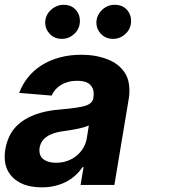

<svg xmlns="http://www.w3.org/2000/svg" viewBox="-32 -785 800 815"><path d="M448.2 -620Q414.8 -620 394.2 -643.8Q377.1 -663 377.1 -688.9Q377.1 -718.8 400.2 -741.8Q422.9 -764.6 454.9 -764.6Q489.7 -764.6 508.9 -741.1Q524.5 -722.3 524.5 -696.7Q524.5 -663.4 501.1 -641.7Q478.3 -620 448.2 -620ZM230.8 -620Q199.2 -620 179.3 -641Q159.8 -661.6 159.8 -689.3Q159.8 -704.5 166.7 -719.6Q173.7 -734.7 188.6 -746.8Q210.6 -764.6 237.6 -764.6Q272.4 -764.6 291.5 -741.1Q307.2 -722.3 307.2 -696.7Q307.2 -663.4 283.7 -641.7Q261 -620 230.8 -620ZM144.9 10.3Q120.4 10.3 98.2 6Q76 1.8 57.4 -7.3Q38.7 -16.3 24.1 -30Q9.6 -43.7 0 -62.5Q-12.1 -86.3 -12.1 -119.3Q-12.1 -153.8 0.4 -188.9Q12.4 -223 35.9 -247.5Q96.9 -310.7 223.7 -320.3Q295.1 -326.3 327.4 -335.2Q360.8 -344.5 364.3 -369.3Q364.3 -372.2 364.5 -374.3Q364.7 -376.4 365.1 -378.2Q365.4 -380 365.6 -381.9Q365.8 -383.9 365.8 -386.4Q365.8 -412.3 348.7 -427.2Q331.7 -442.1 296.2 -442.1Q274.9 -442.1 257.5 -437.3Q240.1 -432.5 226.4 -424.2Q212.7 -415.8 202.9 -404.3Q193.2 -392.8 187.1 -379.3L49.4 -390.6Q62.9 -426.5 86.6 -456.3Q110.4 -486.2 143.8 -507.5Q177.2 -528.8 220 -540.7Q262.8 -552.6 314.3 -552.6Q374.3 -552.6 424 -533.4Q473.7 -514.6 499.3 -473.7Q517.4 -443.9 517.4 -401.6Q517.4 -393.5 516.9 -385.1Q516.3 -376.8 514.9 -367.9L453.5 0H310L322.8 -75.6H318.5Q305.4 -56.5 288 -40.5Q270.6 -24.5 248.8 -13.3Q226.9 -2.1 201 4.1Q175.1 10.3 144.9 10.3ZM205.6 -94.1Q231.5 -94.1 253.6 -101.9Q275.6 -109.7 292.4 -123.4Q309.3 -137.1 320.5 -155.4Q331.7 -173.7 335.9 -195L345.2 -252.8Q318.5 -239.3 240.1 -228.7Q146 -217.3 136 -157.3Q135.7 -154.5 135.5 -151.8Q135.3 -149.1 135.3 -146.7Q135.3 -120.4 155.2 -106.9Q174.7 -94.1 205.6 -94.1Z"/></svg>

Font: Linik Sans
Style: Bold Italic
Weight: 700
Italic angle: 9°
Designer: Fonts by Rasmus Andersson / Changes by Cristiano Sobral with parts from Marc Monis
Foundry: rsms
Version: Version 3.020; ttfautohint (v1.6)